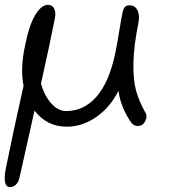

<svg xmlns="http://www.w3.org/2000/svg" viewBox="-28 -481 748 797"><path d="M14.2 295.9Q-19.5 295.9 -2.9 213.9Q25.4 72.8 69.8 -125Q55.7 -194.8 75.2 -288.1Q92.3 -375.5 117.9 -418.2Q143.6 -460.9 170.9 -460.9Q189 -460.9 197 -445.1Q205.1 -429.2 199.2 -401.9Q183.1 -317.9 142.1 -133.8Q156.2 -84 184.6 -52Q212.9 -20 247.1 -20Q320.8 -20 373.5 -80.8Q426.3 -141.6 451.2 -264.2Q460.4 -310.1 468 -357.9Q475.6 -405.8 481 -431.2Q484.4 -445.3 490.7 -452.1Q497.1 -459 509.8 -459Q531.2 -459 542 -439.5Q552.7 -419.9 546.9 -388.2Q527.3 -291.5 525.9 -221.4Q524.4 -151.4 536.4 -106.7Q548.3 -62 574.2 -16.1Q585.4 1 575.2 21.5Q564.9 42 543.9 42Q524.4 42 511.2 20Q471.7 -41.5 463.9 -104Q428.2 -34.2 370.6 5.4Q313 44.9 249 44.9Q166.5 44.9 115.2 -22Q56.2 241.7 54.2 251Q49.8 274.9 38.1 285.4Q26.4 295.9 14.2 295.9Z"/></svg>

Font: Shantell Sans Irregular Bouncy
Style: Italic
Weight: 300
Italic angle: -11.31°
Designer: Stephen Nixon, Anya Danilova, Shantell Martin
Foundry: Arrow Type
Version: Version 1.006;[9816181b4]